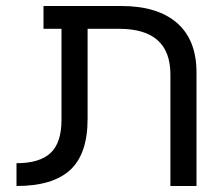

<svg xmlns="http://www.w3.org/2000/svg" viewBox="-20 -620 727 640"><path d="M548 -372Q548 -524 377 -524H272V-224Q272 -107 214 -53.5Q156 0 35 0V-76Q112 -76 148.5 -110Q185 -144 185 -221V-524H125V-600H384Q505 -600 570 -543.5Q635 -487 635 -378V0H548Z"/></svg>

Font: ColatingCofangSans
Style: Regular
Weight: 400
Foundry: GNU
Version: Version 412.227;June 27, 2022;FontCreator 11.0.0.2412 32-bit